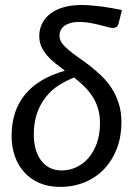

<svg xmlns="http://www.w3.org/2000/svg" viewBox="-20 -743 554 770"><path d="M227.5 -59.5Q259 -59.5 287 -72.8Q315 -86 336 -110.8Q357 -135.5 369 -170.5Q381 -205.5 381 -249.5Q381 -283 372.5 -309.8Q364 -336.5 349.5 -358.2Q335 -380 316.2 -398Q297.5 -416 277.5 -432Q245.5 -420 216.2 -401.2Q187 -382.5 164.5 -354.8Q142 -327 128.8 -289.5Q115.5 -252 115.5 -202Q115.5 -173.5 122.2 -147.8Q129 -122 142.8 -102.2Q156.5 -82.5 177.5 -71Q198.5 -59.5 227.5 -59.5ZM456 -650.5Q453 -639 447.5 -635Q442 -631 431 -631Q424.5 -631 411 -634.8Q397.5 -638.5 379.5 -643Q361.5 -647.5 340.5 -651.2Q319.5 -655 298.5 -655Q277 -655 262 -650.5Q247 -646 237.2 -638.5Q227.5 -631 223 -621Q218.5 -611 218.5 -600Q218.5 -583.5 229.2 -569.2Q240 -555 257.5 -540.5Q275 -526 297.2 -510.8Q319.5 -495.5 342.8 -477.2Q366 -459 388.2 -437.5Q410.5 -416 428 -388.8Q445.5 -361.5 456.2 -328Q467 -294.5 467 -252.5Q467 -195.5 449 -148Q431 -100.5 398.5 -66Q366 -31.5 320.8 -12.5Q275.5 6.5 221 6.5Q174 6.5 137.8 -9.2Q101.5 -25 76.8 -52.8Q52 -80.5 39.2 -117.5Q26.5 -154.5 26.5 -197.5Q26.5 -298 80 -363.5Q133.5 -429 240.5 -459.5Q220 -474.5 201.5 -489.2Q183 -504 168.8 -520.5Q154.5 -537 146 -556Q137.5 -575 137.5 -598.5Q137.5 -625 148.5 -647.8Q159.5 -670.5 180.8 -687.2Q202 -704 233.8 -713.5Q265.5 -723 307.5 -723Q325.5 -723 346.2 -721.2Q367 -719.5 388.5 -716.8Q410 -714 430.8 -710.2Q451.5 -706.5 469 -702.5Z"/></svg>

Font: Lato 2
Style: Italic
Weight: 400
Italic angle: -7°
Designer: Lukasz Dziedzic with Adam Twardoch and Botio Nikoltchev
Foundry: tyPoland Lukasz Dziedzic
Version: Version 2.015; 2015-08-06; http://www.latofonts.com/